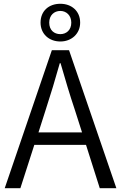

<svg xmlns="http://www.w3.org/2000/svg" viewBox="-20 -998 642 1018"><path d="M300 -778C359 -778 405 -819 405 -878C405 -940 359 -978 300 -978C239 -978 195 -940 195 -878C195 -819 239 -778 300 -778ZM300 -817C267 -817 241 -838 241 -878C241 -917 267 -940 300 -940C331 -940 358 -917 358 -878C358 -838 331 -817 300 -817ZM5 0H88L162 -230H436L509 0H597L346 -732H255ZM184 -296 222 -415C249 -498 273 -577 297 -663H301C326 -577 349 -498 377 -415L415 -296Z"/></svg>

Font: ChiuKong Gothic MN Normal
Style: Regular
Weight: 350
Designer: Ryoko NISHIZUKA 西塚涼子 (kana, bopomofo & ideographs); Paul D. Hunt (Latin, Greek & Cyrillic); Sandoll Communications 산돌커뮤니
Foundry: Adobe
Version: Version 1.300